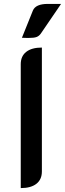

<svg xmlns="http://www.w3.org/2000/svg" viewBox="-20 -952 332 981"><path d="M86 -624Q86 -665 114 -687Q142 -709 194 -709V-76Q194 -35 166 -13Q138 9 86 9ZM148 -898Q162 -932 224 -932H292L189 -781Q180 -768 167 -763Q154 -758 123 -758Q104 -758 92 -759Z"/></svg>

Font: K2D Medium
Style: Regular
Weight: 500
Designer: Katatrad Aksorn Co.,Ltd.
Foundry: Cadson Demak Co.,Ltd.
Version: Version 1.000; ttfautohint (v1.6)